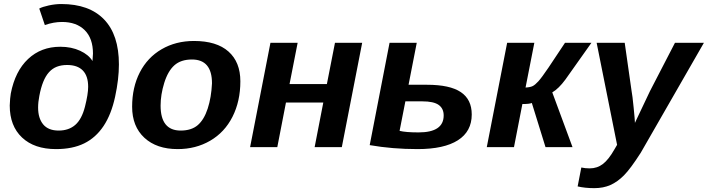

<svg xmlns="http://www.w3.org/2000/svg" viewBox="-20 -745 3583 972"><path d="M448.2 -436 450.7 -473.6Q450.7 -550.8 408.9 -592.3Q367.2 -633.8 293.9 -633.8Q251.5 -633.8 207 -618.2L178.7 -701.7Q194.3 -710.4 227.1 -717.5Q259.8 -724.6 290.5 -724.6Q431.6 -724.6 506.8 -646.7Q582 -568.8 582 -418.9Q582 -344.2 562.7 -255.1Q543.5 -166 504.2 -106.9Q464.8 -47.9 406 -19Q347.2 9.8 263.7 9.8Q153.8 9.8 91.6 -48.8Q29.3 -107.4 29.3 -210.9Q30.8 -250.5 34.7 -272Q56.6 -384.8 122.3 -446.5Q188 -508.3 285.2 -508.3Q341.8 -508.3 385.5 -488Q429.2 -467.8 448.2 -436ZM276.9 -84Q328.1 -84 361.1 -112.8Q394 -141.6 410.2 -205.1Q426.3 -268.6 426.3 -305.7Q426.3 -360.4 399.2 -388.2Q372.1 -416 319.8 -416Q290.5 -416 267.8 -407.2Q245.1 -398.4 228 -379.4Q210.9 -360.4 199 -330.8Q187 -301.3 179.2 -259.8Q172.9 -228.5 172.9 -200.2Q172.9 -146.5 198.7 -115.2Q224.6 -84 276.9 -84Z M1196.8 -333.5Q1196.8 -232.4 1157 -153.8Q1117.2 -75.2 1044.2 -32.7Q971.2 9.8 879.4 9.8Q772.9 9.8 710.9 -47.6Q648.9 -105 648.9 -204.6Q648.9 -302.7 687.7 -378.4Q726.6 -454.1 798.3 -495.8Q870.1 -537.6 961.9 -537.6Q1076.7 -537.6 1136.7 -484.1Q1196.8 -430.7 1196.8 -333.5ZM1053.2 -323.2Q1053.2 -443.8 951.7 -443.8Q896 -443.8 863 -414.6Q830.1 -385.3 811.5 -325.4Q793 -265.6 793 -210.4Q793 -84 894.5 -84Q949.2 -84 981.2 -111.6Q1013.2 -139.2 1031.5 -195.3Q1049.8 -251.5 1053.2 -323.2Z M1486.8 -528.3 1445.8 -319.3H1634.8L1675.8 -528.3H1813.5L1710.4 0H1572.8L1616.7 -226.1H1427.7L1383.8 0H1246.1L1349.1 -528.3Z M2089.8 -528.3 2048.3 -315.9H2141.6Q2257.3 -315.9 2312.7 -278.8Q2368.2 -241.7 2368.2 -165.5Q2368.2 -79.6 2298.1 -34.9Q2228 9.8 2093.8 9.8Q1966.8 9.8 1851.6 -10.3L1952.1 -528.3ZM2002.9 -82.5Q2034.2 -74.7 2099.1 -74.7Q2226.1 -74.7 2226.1 -160.6Q2226.1 -195.8 2200.7 -213.9Q2175.3 -231.9 2118.2 -231.9H2032.2Z M2547.4 -528.3H2685.1L2640.6 -301.8Q2665.5 -303.2 2677.5 -309.6Q2689.5 -315.9 2705.6 -333.5Q2721.7 -351.1 2756.8 -402.8L2840.3 -528.3H2974.1L2842.3 -342.3Q2808.1 -295.9 2775.9 -277.3L2878.4 0H2741.7L2672.4 -223.6Q2659.7 -218.3 2624.5 -218.3L2582 0H2444.3Z M2988.8 207.5Q2941.4 207.5 2904.3 198.7L2922.9 103Q2942.4 107.4 2965.3 107.4Q3003.4 107.4 3032.5 85Q3061.5 62.5 3090.3 11.7L3104 -11.7L3000.5 -528.3H3142.6L3177.2 -285.6Q3181.6 -263.7 3188 -198.7Q3194.3 -135.3 3194.3 -124.5Q3194.3 -123 3194.3 -122.6L3202.6 -140.6L3270.5 -283.7L3397 -528.3H3543.5L3224.1 27.8Q3171.9 109.4 3138.9 142.6Q3106 175.8 3070.1 191.7Q3034.2 207.5 2988.8 207.5Z"/></svg>

Font: Liberation Sans
Style: Bold Italic
Weight: 700
Italic angle: -12°
Designer: Steve Matteson
Foundry: Ascender Corporation
Version: Version 2.1.5